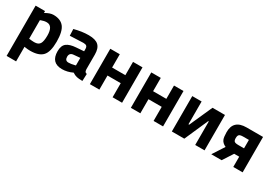

<svg xmlns="http://www.w3.org/2000/svg" viewBox="16 -1326 3307 2349"><g transform="rotate(30 1669.5 -151.0)"><path d="M62 210V-500H195V-473Q260 -512 309 -512Q410 -512 458 -451.5Q506 -391 506 -246Q506 -101 453 -44.5Q400 12 279 12Q246 12 208 6L196 4V210ZM283 -392Q246 -392 208 -377L196 -372V-110Q241 -104 269 -104Q327 -104 348.5 -138Q370 -172 370 -254Q370 -392 283 -392Z M989 -344V-136Q991 -112 997 -102.5Q1003 -93 1022 -89L1018 12Q967 12 936.5 5Q906 -2 875 -23Q803 12 728 12Q573 12 573 -152Q573 -232 616 -265.5Q659 -299 748 -305L855 -313V-344Q855 -375 841 -386.5Q827 -398 796 -398L608 -390L604 -483Q711 -512 807.5 -512Q904 -512 946.5 -472Q989 -432 989 -344ZM764 -212Q708 -207 708 -152Q708 -97 757 -97Q795 -97 840 -109L855 -113V-220Z M1117 -500H1251V-312H1438V-500H1572V0H1438V-199H1251V0H1117Z M1696 -500H1830V-312H2017V-500H2151V0H2017V-199H1830V0H1696Z M2605 0V-332H2597L2451 0H2275V-500H2407V-178H2417L2561 -500H2737V0Z M2832 0 2939 -165Q2888 -188 2872 -228Q2860 -257 2859 -325Q2856 -500 3043 -500H3275V0H3143V-145H3072L2978 0ZM3143 -263V-382H3064Q3019 -382 3005.5 -368Q2992 -354 2992 -321Q2992 -288 3005.5 -275.5Q3019 -263 3064 -263Z"/></g></svg>

Font: Titillium Web[RUS by Daymarius]
Style: Bold
Weight: 700
Designer: Cyrillization by Daymarius
Foundry: Cyrillization by Daymarius
Version: Version 1.002 September 11, 2018